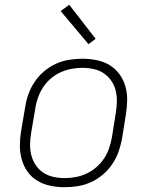

<svg xmlns="http://www.w3.org/2000/svg" viewBox="-20 -773 640 801"><path d="M250 8Q250 8 250 8Q250 8 250 8H249Q219 8 190 2Q161 -4 136.5 -18.5Q112 -33 95.5 -56Q79 -79 71 -107Q63 -135 63 -165Q63 -195 68 -226L85 -326Q89 -353 98.5 -380Q108 -407 124.5 -431.5Q141 -456 164 -475.5Q187 -495 213.5 -507Q240 -519 268 -523.5Q296 -528 324 -528Q324 -528 324 -528Q324 -528 324 -528Q354 -528 383.5 -522Q413 -516 437 -501.5Q461 -487 478 -464Q495 -441 503 -413Q511 -385 510.5 -355Q510 -325 505 -294L489 -194Q484 -167 474.5 -140Q465 -113 448.5 -88.5Q432 -64 409 -44.5Q386 -25 359.5 -13Q333 -1 305 3.5Q277 8 250 8ZM250 -30Q273 -30 296.5 -34.5Q320 -39 341.5 -49Q363 -59 382 -75.5Q401 -92 414.5 -112.5Q428 -133 435.5 -155.5Q443 -178 447 -201L463 -301Q467 -325 467.5 -349Q468 -373 462.5 -395.5Q457 -418 444 -436.5Q431 -455 412.5 -467.5Q394 -480 370.5 -485Q347 -490 323 -490Q300 -490 277 -485.5Q254 -481 232 -471Q210 -461 191 -444.5Q172 -428 159 -407.5Q146 -387 138 -364.5Q130 -342 127 -319L110 -219Q106 -195 105.5 -171Q105 -147 111 -124.5Q117 -102 129.5 -83.5Q142 -65 161 -52.5Q180 -40 203 -35Q226 -30 250 -30ZM349 -589 233 -727 269 -753 379 -611Z"/></svg>

Font: Iosevka SS04 XLt Ex Obl
Style: Regular
Weight: 200
Width: 7
Italic angle: -9°
Monospace: yes
Designer: Belleve Invis
Foundry: Belleve Invis
Version: Version 19.0.0; ttfautohint (v1.8.4)